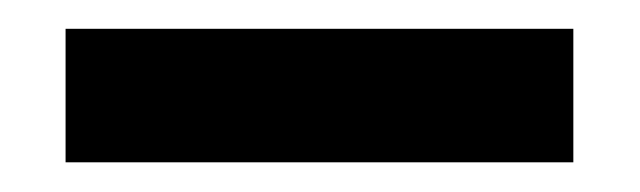

<svg xmlns="http://www.w3.org/2000/svg" viewBox="-20 -729 433 130"><path d="M368.2 -619.1H24.4V-709.5H368.2Z"/></svg>

Font: Heebo Black
Style: Regular
Weight: 900
Designer: Oded Ezer
Foundry: Ezer Type House
Version: Version 3.100